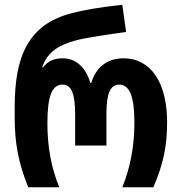

<svg xmlns="http://www.w3.org/2000/svg" viewBox="-20 -790 767 810"><path d="M99 0H230C196 -84 180 -170 180 -270C180 -382 198 -433 244 -433C282 -433 297 -393 297 -308V-176H429V-308C429 -394 444 -433 483 -433C530 -433 547 -375 547 -272C547 -177 531 -86 496 0H627C669 -98 685 -173 685 -275C685 -439 618 -544 501 -544C433 -544 385 -507 365 -440H361C342 -507 299 -544 245 -544C215 -544 184 -536 162 -506H158C180 -573 232 -601 298 -619C340 -631 439 -645 512 -655L496 -770C398 -759 329 -747 281 -734C96 -686 42 -547 42 -339V-291C42 -186 58 -102 99 0Z"/></svg>

Font: Noto Sans Georgian Condensed Bold
Style: Regular
Weight: 700
Width: 3
Designer: Monotype Design Team, Akaki Razmadze
Foundry: Google LLC
Version: Version 2.005